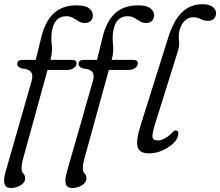

<svg xmlns="http://www.w3.org/2000/svg" viewBox="-21 -738 1072 935"><path d="M63 -426.5Q63 -446.5 89.5 -446.5H153L178.5 -550.5Q196.5 -630 238.8 -671Q281 -712 353 -712Q395 -712 413 -697.5Q431 -683 431 -664Q431 -646.5 420.8 -636.2Q410.5 -626 392 -626Q375.5 -626 362.2 -634.2Q349 -642.5 335 -650.8Q321 -659 301.5 -659Q246.5 -659 233 -592.5Q226.5 -560.5 230.8 -523.8Q235 -487 226 -453L224 -446.5H328.5Q352 -446.5 352 -430Q352 -416 338.5 -406.8Q325 -397.5 306.5 -397.5H210.5L90 40Q84 61.5 84 82.5Q84 98.5 92.8 107.2Q101.5 116 101.5 131Q101.5 150.5 80 164Q58.5 177.5 32.5 177.5Q7.5 177.5 1 158Q-5.5 138.5 7 96L133 -344Q141 -372.5 130.2 -387.2Q119.5 -402 85 -404.5Q63 -412 63 -426.5ZM361.5 -426.5Q361.5 -446.5 388 -446.5H451.5L477 -550.5Q495 -630 537.2 -671Q579.5 -712 651.5 -712Q693.5 -712 711.5 -697.5Q729.5 -683 729.5 -664Q729.5 -646.5 719.2 -636.2Q709 -626 690.5 -626Q674 -626 660.8 -634.2Q647.5 -642.5 633.5 -650.8Q619.5 -659 600 -659Q545 -659 531.5 -592.5Q525 -560.5 529.2 -523.8Q533.5 -487 524.5 -453L522.5 -446.5H627Q650.5 -446.5 650.5 -430Q650.5 -416 637 -406.8Q623.5 -397.5 605 -397.5H509L388.5 40Q382.5 61.5 382.5 82.5Q382.5 98.5 391.2 107.2Q400 116 400 131Q400 150.5 378.5 164Q357 177.5 331 177.5Q306 177.5 299.5 158Q293 138.5 305.5 96L431.5 -344Q439.5 -372.5 428.8 -387.2Q418 -402 383.5 -404.5Q361.5 -412 361.5 -426.5ZM964 -717.5Q997.5 -717.5 1014.2 -704.8Q1031 -692 1031 -675Q1031 -658 1021.2 -647.2Q1011.5 -636.5 991.5 -636.5Q971 -636.5 956.2 -645.2Q941.5 -654 918 -654Q894.5 -654 875.5 -633.8Q856.5 -613.5 851 -580Q848 -557.5 851 -536.5Q854 -515.5 843.5 -483.5L736 -140Q719.5 -88 721.5 -71Q723.5 -54 747.5 -54Q765.5 -54 787.2 -67.5Q809 -81 821.5 -96.5Q830 -105 838.5 -102.5Q852 -98.5 846 -79Q843 -58.5 821.2 -38.2Q799.5 -18 768.2 -4.5Q737 9 705 9Q658 9 649.2 -22.8Q640.5 -54.5 664 -128.5L798.5 -556Q825.5 -641 866.2 -679.2Q907 -717.5 964 -717.5Z"/></svg>

Font: Fraunces 9pt SuperSoft Light
Style: Italic
Weight: 300
Italic angle: -16°
Version: Version 1.000;[b76b70a41]